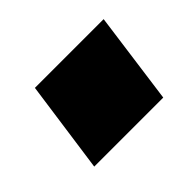

<svg xmlns="http://www.w3.org/2000/svg" viewBox="-62 -485 476 476"><g transform="rotate(-45 175.5 -247.0)"><path d="M83 -368H324L291 -126H49Z"/></g></svg>

Font: Hanken Grotesk SemiBold
Style: Italic
Weight: 600
Italic angle: -8°
Designer: Alfredo Marco Pradil
Foundry: Hanken Design Co.
Version: Version 3.014